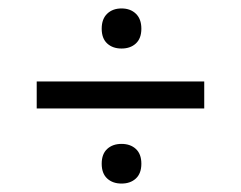

<svg xmlns="http://www.w3.org/2000/svg" viewBox="-20 -595 570 455"><path d="M268 -160Q247 -160 234 -172Q221 -184 221 -207Q221 -230 234 -242Q247 -254 268 -254Q289 -254 302 -242Q315 -230 315 -207Q315 -184 302 -172Q289 -160 268 -160ZM67 -402H464V-338H67ZM268 -480Q247 -480 234 -492Q221 -504 221 -527Q221 -550 234 -562.5Q247 -575 268 -575Q289 -575 302 -562.5Q315 -550 315 -527Q315 -504 302 -492Q289 -480 268 -480Z"/></svg>

Font: Encode Sans Wide
Style: Regular
Weight: 400
Designer: Pablo Impallari, Andres Torresi
Foundry: Pablo Impallari, Andres Torresi
Version: Version 1.000; ttfautohint (v1.00) -l 8 -r 50 -G 200 -x 14 -